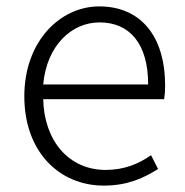

<svg xmlns="http://www.w3.org/2000/svg" viewBox="-20 -567 578 600"><path d="M304 13C381 13 431 -12 474 -39L452 -82C412 -54 367 -36 310 -36C195 -36 118 -127 115 -257H493C495 -270 496 -284 496 -299C496 -455 419 -547 290 -547C169 -547 56 -439 56 -266C56 -91 167 13 304 13ZM115 -303C126 -425 204 -497 291 -497C384 -497 443 -432 443 -303Z"/></svg>

Font: Noto Sans CJK Light
Style: Regular
Weight: 300
Designer: Ryoko NISHIZUKA (kana & ideographs); Paul D. Hunt (Latin, Greek & Cyrillic); Wenlong ZHANG (bopomofo); Sandoll Communica
Foundry: Adobe Systems Incorporated
Version: Version 1.000;PS 1;hotconv 1.0.78;makeotf.lib2.5.61930